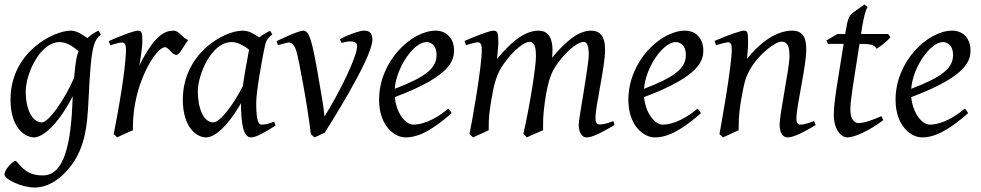

<svg xmlns="http://www.w3.org/2000/svg" viewBox="-22 -594 4384 858"><path d="M93 -185C93 -265 157 -406 245 -406C279 -406 309 -382 329 -365C323 -350 318 -333 313 -285L309 -246C263 -141 194 -47 165 -47C124 -47 93 -102 93 -185ZM294 -457C218 -457 25 -362 25 -149C25 -16 95 20 130 20C165 20 233 -28 303 -164L301 -120C291 97 248 190 169 190C116 190 89 170 65 142L54 130C52 127 49 125 46 125C38 125 -2 162 -2 185C-2 209 78 244 132 244C189 244 239 211 274 172C358 81 368 -24 374 -156C385 -385 395 -410 429 -440L418 -457C392 -445 377 -432 369 -424C344 -440 322 -457 294 -457Z M819 -415C794 -424 778 -457 754 -457C715 -457 669 -438 601 -302C606 -331 614 -387 614 -401V-412C614 -443 613 -457 595 -457C572 -457 480 -418 464 -410L471 -392C474 -393 511 -404 521 -404C537 -404 541 -394 541 -371C541 -326 526 -194 486 5L502 20C525 8 552 -3 572 -12V-28C572 -221 676 -383 715 -383C733 -383 745 -349 766 -349C782 -349 800 -392 819 -415Z M862 -185C862 -260 922 -406 1013 -406C1046 -406 1078 -382 1091 -372C1087 -353 1068 -247 1063 -209C1025 -133 963 -47 931 -47C888 -47 862 -110 862 -185ZM795 -149C795 -24 857 20 899 20C957 20 1026 -81 1055 -133C1055 -42 1065 20 1100 20C1122 20 1160 -1 1209 -33L1203 -51C1188 -44 1169 -37 1147 -37C1128 -37 1123 -74 1123 -136C1123 -184 1148 -321 1158 -371L1163 -394C1169 -421 1186 -433 1195 -440L1185 -457C1172 -450 1150 -438 1136 -427C1110 -444 1090 -457 1063 -457C974 -457 795 -351 795 -149Z M1214 -410 1220 -392C1228 -394 1260 -404 1268 -404C1274 -404 1290 -404 1302 -367C1313 -332 1354 -112 1367 5L1383 20C1388 18 1411 8 1429 -1C1434 -9 1642 -333 1642 -416C1642 -439 1635 -457 1606 -457C1584 -457 1537 -440 1496 -419L1505 -402C1517 -406 1530 -409 1544 -409C1558 -409 1574 -405 1574 -389C1574 -340 1495 -181 1428 -73C1421 -141 1422 -121 1399 -260C1372 -415 1360 -457 1333 -457C1311 -457 1222 -414 1214 -410Z M1929 -349C1929 -288 1879 -250 1742 -197C1749 -293 1827 -406 1884 -406C1902 -406 1929 -393 1929 -349ZM1925 -457C1817 -457 1672 -321 1672 -148C1672 -33 1740 20 1790 20C1831 20 1888 7 1996 -88C1995 -92 1989 -103 1981 -108C1911 -50 1856 -37 1825 -37C1792 -37 1750 -84 1742 -160C2000 -256 2007 -329 2007 -371C2007 -414 1980 -457 1925 -457Z M2076 5 2092 20C2108 12 2151 -6 2162 -12V-29C2162 -61 2163 -94 2181 -188C2196 -264 2219 -294 2230 -310C2275 -373 2322 -407 2344 -407C2371 -407 2373 -371 2373 -342C2373 -296 2348 -136 2317 5L2333 20C2360 6 2381 -1 2405 -12V-49C2405 -86 2417 -202 2441 -260C2467 -324 2547 -407 2588 -407C2596 -407 2609 -398 2609 -351C2609 -300 2564 -63 2564 -37C2564 -4 2578 20 2598 20C2623 20 2655 5 2724 -35L2719 -53C2684 -39 2669 -38 2657 -38C2643 -38 2639 -49 2639 -66C2639 -123 2682 -295 2682 -371C2682 -435 2657 -457 2619 -457C2557 -457 2497 -398 2445 -336C2446 -346 2447 -357 2447 -371C2447 -412 2435 -457 2385 -457C2311 -457 2245 -385 2199 -331C2202 -359 2205 -394 2205 -401C2205 -446 2202 -457 2183 -457C2165 -457 2100 -431 2054 -411L2060 -392C2065 -394 2103 -405 2112 -405C2123 -405 2131 -400 2131 -371C2131 -296 2088 -51 2076 5Z M3043 -349C3043 -288 2993 -250 2856 -197C2863 -293 2941 -406 2998 -406C3016 -406 3043 -393 3043 -349ZM3039 -457C2931 -457 2786 -321 2786 -148C2786 -33 2854 20 2904 20C2945 20 3002 7 3110 -88C3109 -92 3103 -103 3095 -108C3025 -50 2970 -37 2939 -37C2906 -37 2864 -84 2856 -160C3114 -256 3121 -329 3121 -371C3121 -414 3094 -457 3039 -457Z M3193 5 3209 20 3279 -12V-32C3279 -110 3299 -198 3306 -227C3333 -330 3441 -408 3469 -408C3497 -408 3506 -389 3506 -342C3506 -290 3462 -86 3462 -37C3462 -7 3472 20 3498 20C3523 20 3564 0 3623 -35L3616 -53C3594 -45 3571 -37 3555 -37C3540 -37 3537 -49 3537 -66C3537 -119 3581 -299 3581 -372C3581 -420 3570 -457 3518 -457C3437 -457 3362 -389 3316 -331C3318 -349 3321 -381 3321 -402C3321 -450 3319 -457 3302 -457C3290 -457 3232 -438 3171 -411L3178 -392C3182 -393 3221 -405 3230 -405C3244 -405 3248 -398 3248 -372C3248 -297 3197 -14 3193 5Z M3925 -57 3917 -75C3880 -59 3842 -44 3814 -44C3800 -44 3778 -57 3778 -103C3778 -144 3789 -207 3819 -398H3820C3867 -398 3887 -394 3895 -376C3900 -378 3943 -408 3957 -428L3947 -442H3826L3830 -470C3838 -516 3845 -547 3855 -562L3841 -574L3792 -539C3768 -522 3765 -499 3758 -459L3755 -442H3720L3671 -413L3678 -398H3748C3723 -239 3704 -142 3704 -78C3704 -24 3731 20 3765 20C3797 20 3863 -10 3925 -57Z M4237 -349C4237 -288 4187 -250 4050 -197C4057 -293 4135 -406 4192 -406C4210 -406 4237 -393 4237 -349ZM4233 -457C4125 -457 3980 -321 3980 -148C3980 -33 4048 20 4098 20C4139 20 4196 7 4304 -88C4303 -92 4297 -103 4289 -108C4219 -50 4164 -37 4133 -37C4100 -37 4058 -84 4050 -160C4308 -256 4315 -329 4315 -371C4315 -414 4288 -457 4233 -457Z"/></svg>

Font: Temporarium
Style: Italic
Weight: 400
Italic angle: -7°
Version: Version 1.1